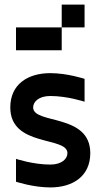

<svg xmlns="http://www.w3.org/2000/svg" viewBox="-20 -820 440 840"><path d="M200 0C300 0 375 -50 375 -150C375 -325 125 -275 125 -350C125 -375 150 -400 200 -400C275 -400 350 -375 350 -375V-475C350 -475 275 -500 200 -500C100 -500 25 -450 25 -350C25 -175 275 -225 275 -150C275 -125 250 -100 200 -100C125 -100 50 -125 50 -125V-25C50 -25 125 0 200 0ZM50 -600H250V-700H50ZM250 -700H350V-800H250Z"/></svg>

Font: LS-VG5000
Style: Regular
Weight: 400
Designer: Justin Bihan, 2021
Foundry: Justin Bihan, 2021
Version: Version 1.000;Glyphs 3.1.2 (3151)